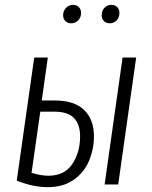

<svg xmlns="http://www.w3.org/2000/svg" viewBox="-20 -760 627 791"><path d="M367 -199Q367 -146 347 -98Q327 -50 284 -19.5Q241 11 177 11Q115 11 49 -16L121 -523H177L152 -346H206Q287 -346 327 -306.5Q367 -267 367 -199ZM485 -523H541L467 0H411ZM310 -198Q310 -247 285 -273.5Q260 -300 203 -300H146L110 -48Q149 -36 179 -36Q246 -36 278 -84.5Q310 -133 310 -198ZM240 -697Q240 -715 252 -727.5Q264 -740 281 -740Q296 -740 305 -730.5Q314 -721 314 -707Q314 -688 302 -676Q290 -664 273 -664Q258 -664 249 -673.5Q240 -683 240 -697ZM399 -697Q399 -716 410.5 -728Q422 -740 439 -740Q454 -740 463 -730.5Q472 -721 472 -707Q472 -688 460.5 -676Q449 -664 432 -664Q417 -664 408 -673.5Q399 -683 399 -697Z"/></svg>

Font: Fira Sans Extra Condensed Light
Style: Italic
Weight: 300
Width: 3
Italic angle: -8°
Designer: Carrois Corporate & Edenspiekermann AG
Foundry: Carrois Corporate GbR & Edenspiekermann AG
Version: Version 4.203